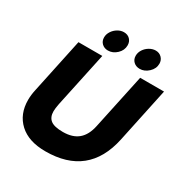

<svg xmlns="http://www.w3.org/2000/svg" viewBox="-205 -1060 1182 1234"><g transform="rotate(30 386.5 -443.0)"><path d="M265 -808Q265 -832 279 -853.5Q293 -875 315 -888Q337 -901 360 -901Q388 -901 405 -883.5Q422 -866 422 -839Q422 -802 393 -774.5Q364 -747 328 -747Q301 -747 283 -764Q265 -781 265 -808ZM500 -808Q500 -832 514 -853.5Q528 -875 550.5 -888Q573 -901 596 -901Q623 -901 640.5 -883Q658 -865 658 -839Q658 -802 628.5 -774.5Q599 -747 564 -747Q536 -747 518 -764Q500 -781 500 -808ZM43 -216Q43 -253 52 -293L138 -699H315L228 -291Q221 -254 221 -235Q221 -191 248 -170Q275 -149 339 -149Q411 -149 452.5 -184Q494 -219 509 -291L596 -699H773L687 -293Q621 15 304 15Q179 15 111 -48Q43 -111 43 -216Z"/></g></svg>

Font: Prompt Bold
Style: Bold Italic
Weight: 700
Italic angle: -12°
Designer: Katatrad Team
Foundry: CadsonDemak
Version: Version 1.000